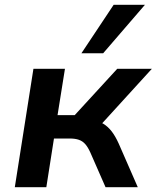

<svg xmlns="http://www.w3.org/2000/svg" viewBox="-20 -784 656 804"><path d="M42 0 120 -496H252L221 -302H293L471 -496H616L389 -247L367 -279Q394 -277 413 -265.5Q432 -254 447.5 -234Q463 -214 477 -183L557 0H422L358 -146Q348 -168 337 -180.5Q326 -193 310.5 -198.5Q295 -204 272 -204H206L174 0ZM321 -561 456 -764H587L412 -561Z"/></svg>

Font: Nunito Sans 9pt
Style: Bold Italic
Weight: 700
Italic angle: -9°
Version: Version 3.101;gftools[0.9.27]